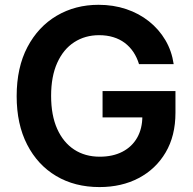

<svg xmlns="http://www.w3.org/2000/svg" viewBox="-20 -757 790 787"><path d="M387.7 9.8Q286.6 9.8 210.2 -35.6Q133.8 -81.1 91.1 -164.6Q48.3 -248 48.3 -362.8Q48.3 -480.5 92.5 -564.2Q136.7 -647.9 212.6 -692.6Q288.6 -737.3 383.8 -737.3Q444.8 -737.3 497.3 -719.7Q549.8 -702.1 590.8 -669.4Q631.8 -636.7 658 -592.3Q684.1 -547.9 691.9 -494.1H549.8Q541.5 -521.5 526.9 -543.5Q512.2 -565.4 491.5 -581.1Q470.7 -596.7 444.3 -604.7Q418 -612.8 386.2 -612.8Q328.6 -612.8 284.2 -584Q239.7 -555.2 214.6 -499.5Q189.5 -443.8 189.5 -364.3Q189.5 -284.2 214.4 -228.8Q239.3 -173.3 283.9 -144Q328.6 -114.7 388.7 -114.7Q442.4 -114.7 481.7 -135Q521 -155.3 542.2 -192.6Q563.5 -230 563.5 -280.8L594.2 -275.9H400.4V-383.8H699.2V-294.9Q699.2 -200.2 658.9 -132.1Q618.7 -64 548.6 -27.1Q478.5 9.8 387.7 9.8Z"/></svg>

Font: Inter
Style: 650
Weight: 650
Designer: Rasmus Andersson
Foundry: rsms
Version: Version 4.001;git-66647c0bb